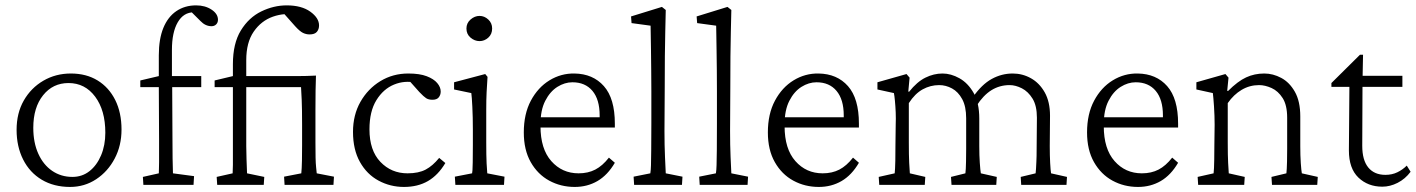

<svg xmlns="http://www.w3.org/2000/svg" viewBox="-20 -702 5376 729"><path d="M246.1 7.8Q184.6 7.8 138.7 -19.5Q92.8 -46.9 67.9 -96.2Q43 -145.5 43 -209Q43 -272.5 70.3 -320.3Q97.7 -368.2 144.5 -395.5Q191.4 -422.9 249 -422.9Q307.6 -422.9 350.6 -396.5Q393.6 -370.1 417.5 -322.3Q441.4 -274.4 441.4 -210Q441.4 -149.4 415.5 -100.1Q389.6 -50.8 345.2 -21.5Q300.8 7.8 246.1 7.8ZM254.9 -30.3Q292 -30.3 319.8 -52.2Q347.7 -74.2 363.8 -112.3Q379.9 -150.4 379.9 -198.2Q379.9 -283.2 341.3 -335Q302.7 -386.7 240.2 -386.7Q180.7 -386.7 143.6 -340.3Q106.4 -293.9 106.4 -216.8Q106.4 -160.2 125.5 -118.2Q144.5 -76.2 178.2 -53.2Q211.9 -30.3 254.9 -30.3Z M714.8 0H524.4L522.5 -30.3L583 -43.9Q583 -51.8 583.5 -61.5Q584 -71.3 584 -85.9Q584 -100.6 584 -120.6Q584 -140.6 584 -168.9L583 -371.1V-492.2Q583 -553.7 600.1 -595.7Q617.2 -637.7 649.4 -659.7Q681.6 -681.6 724.6 -681.6Q758.8 -681.6 783.2 -665.5Q807.6 -649.4 807.6 -627Q807.6 -616.2 800.8 -609.4Q793.9 -602.5 783.2 -602.5Q759.8 -602.5 741.2 -622.1L702.1 -661.1L715.8 -655.3Q676.8 -655.3 654.8 -617.2Q632.8 -579.1 632.8 -512.7V-413.1L633.8 -371.1L634.8 -178.7Q634.8 -139.6 635.3 -101.1Q635.7 -62.5 636.7 -43.9L716.8 -33.2ZM512.7 -371.1V-396.5L583 -413.1H663.1H744.1V-371.1Z M804.7 0 802.7 -30.3 863.3 -43.9Q864.3 -58.6 864.3 -76.2Q864.3 -93.8 864.3 -121.1Q864.3 -148.4 864.3 -192.4V-458Q864.3 -537.1 894.5 -586.4Q924.8 -635.7 972.2 -658.7Q1019.5 -681.6 1068.4 -681.6Q1125 -681.6 1158.2 -657.7Q1191.4 -633.8 1191.4 -605.5Q1191.4 -590.8 1183.1 -581.1Q1174.8 -571.3 1155.3 -571.3Q1142.6 -571.3 1130.4 -577.1Q1118.2 -583 1100.6 -602.5L1053.7 -655.3L1107.4 -645.5Q1060.5 -654.3 1016.1 -638.7Q971.7 -623 943.4 -582Q915 -541 915 -473.6V-413.1V-188.5Q915 -170.9 915 -147.5Q915 -124 916 -97.7Q917 -71.3 918 -43.9L983.4 -30.3L981.4 0ZM1060.5 0 1058.6 -31.2 1124 -43.9Q1125 -54.7 1125.5 -64Q1126 -73.2 1126.5 -92.8Q1127 -112.3 1127 -151.4V-228.5Q1127 -289.1 1125.5 -323.2Q1124 -357.4 1123 -371.1H794.9V-396.5L864.3 -413.1H905.3H1107.4Q1125 -413.1 1143.6 -413.6Q1162.1 -414.1 1179.7 -415Q1178.7 -386.7 1178.2 -358.4Q1177.7 -330.1 1177.7 -284.2V-161.1Q1177.7 -126 1178.2 -103.5Q1178.7 -81.1 1180.2 -67.4Q1181.6 -53.7 1182.6 -43.9L1248 -31.2L1246.1 0Z M1513.7 7.8Q1461.9 7.8 1417.5 -16.1Q1373 -40 1346.7 -86.9Q1320.3 -133.8 1320.3 -201.2Q1320.3 -265.6 1348.6 -315.4Q1377 -365.2 1424.3 -394Q1471.7 -422.9 1530.3 -422.9Q1573.2 -422.9 1600.1 -412.6Q1627 -402.3 1640.1 -386.7Q1653.3 -371.1 1653.3 -354.5Q1653.3 -341.8 1646 -332.5Q1638.7 -323.2 1622.1 -323.2Q1607.4 -323.2 1598.1 -329.1Q1588.9 -335 1572.3 -352.5L1532.2 -397.5L1559.6 -387.7Q1516.6 -397.5 1476.1 -380.9Q1435.5 -364.3 1409.2 -321.8Q1382.8 -279.3 1382.8 -210.9Q1382.8 -130.9 1424.3 -87.4Q1465.8 -43.9 1527.3 -43.9Q1569.3 -43.9 1596.2 -58.1Q1623 -72.3 1647.5 -102.5L1670.9 -83Q1643.6 -37.1 1605 -14.6Q1566.4 7.8 1513.7 7.8Z M1709 0 1707 -31.2 1772.5 -43.9Q1773.4 -47.9 1773.9 -55.7Q1774.4 -63.5 1774.9 -85.4Q1775.4 -107.4 1775.4 -151.4V-210Q1775.4 -257.8 1773.4 -296.4Q1771.5 -335 1769.5 -348.6L1704.1 -362.3V-389.6L1822.3 -420.9L1831.1 -410.2Q1829.1 -379.9 1827.6 -351.6Q1826.2 -323.2 1826.2 -284.2V-161.1Q1826.2 -111.3 1827.6 -81.5Q1829.1 -51.8 1830.1 -43.9L1895.5 -31.2L1893.6 0ZM1800.8 -545.9Q1782.2 -545.9 1766.6 -559.1Q1751 -572.3 1751 -593.8Q1751 -614.3 1766.6 -627.9Q1782.2 -641.6 1800.8 -641.6Q1819.3 -641.6 1834 -627.9Q1848.6 -614.3 1848.6 -593.8Q1848.6 -572.3 1834 -559.1Q1819.3 -545.9 1800.8 -545.9Z M2162.1 7.8Q2109.4 7.8 2065.4 -16.1Q2021.5 -40 1995.1 -86.4Q1968.8 -132.8 1968.8 -199.2Q1968.8 -269.5 1995.6 -319.8Q2022.5 -370.1 2066.4 -397Q2110.4 -423.8 2161.1 -422.9Q2231.4 -421.9 2272.9 -375Q2314.5 -328.1 2314.5 -232.4V-217.8H2006.8V-256.8H2265.6L2256.8 -249V-263.7Q2256.8 -324.2 2229.5 -356.9Q2202.1 -389.6 2153.3 -389.6Q2124 -389.6 2096.2 -372.1Q2068.4 -354.5 2050.3 -319.3Q2032.2 -284.2 2032.2 -230.5V-222.7Q2032.2 -136.7 2073.2 -90.3Q2114.3 -43.9 2176.8 -43.9Q2212.9 -43.9 2240.2 -58.1Q2267.6 -72.3 2292 -103.5L2314.5 -84Q2287.1 -37.1 2248.5 -14.6Q2210 7.8 2162.1 7.8Z M2387.7 0 2385.7 -31.2 2449.2 -43.9Q2451.2 -55.7 2451.7 -75.2Q2452.1 -94.7 2452.6 -132.3Q2453.1 -169.9 2453.1 -234.4V-355.5Q2453.1 -393.6 2452.6 -435.1Q2452.1 -476.6 2451.7 -513.7Q2451.2 -550.8 2450.7 -575.7Q2450.2 -600.6 2450.2 -604.5L2377.9 -614.3L2376 -639.6L2493.2 -675.8L2507.8 -664.1Q2506.8 -622.1 2505.9 -580.6Q2504.9 -539.1 2504.4 -488.3Q2503.9 -437.5 2503.9 -368.2L2502.9 -204.1Q2502.9 -151.4 2504.9 -106Q2506.8 -60.5 2507.8 -43.9L2571.3 -31.2L2569.3 0Z M2636.7 0 2634.8 -31.2 2698.2 -43.9Q2700.2 -55.7 2700.7 -75.2Q2701.2 -94.7 2701.7 -132.3Q2702.1 -169.9 2702.1 -234.4V-355.5Q2702.1 -393.6 2701.7 -435.1Q2701.2 -476.6 2700.7 -513.7Q2700.2 -550.8 2699.7 -575.7Q2699.2 -600.6 2699.2 -604.5L2627 -614.3L2625 -639.6L2742.2 -675.8L2756.8 -664.1Q2755.9 -622.1 2754.9 -580.6Q2753.9 -539.1 2753.4 -488.3Q2752.9 -437.5 2752.9 -368.2L2752 -204.1Q2752 -151.4 2753.9 -106Q2755.9 -60.5 2756.8 -43.9L2820.3 -31.2L2818.4 0Z M3088.9 7.8Q3036.1 7.8 2992.2 -16.1Q2948.2 -40 2921.9 -86.4Q2895.5 -132.8 2895.5 -199.2Q2895.5 -269.5 2922.4 -319.8Q2949.2 -370.1 2993.2 -397Q3037.1 -423.8 3087.9 -422.9Q3158.2 -421.9 3199.7 -375Q3241.2 -328.1 3241.2 -232.4V-217.8H2933.6V-256.8H3192.4L3183.6 -249V-263.7Q3183.6 -324.2 3156.2 -356.9Q3128.9 -389.6 3080.1 -389.6Q3050.8 -389.6 3022.9 -372.1Q2995.1 -354.5 2977.1 -319.3Q2959 -284.2 2959 -230.5V-222.7Q2959 -136.7 3000 -90.3Q3041 -43.9 3103.5 -43.9Q3139.6 -43.9 3167 -58.1Q3194.3 -72.3 3218.8 -103.5L3241.2 -84Q3213.9 -37.1 3175.3 -14.6Q3136.7 7.8 3088.9 7.8Z M3318.4 0 3316.4 -30.3 3377 -43.9Q3377.9 -52.7 3378.4 -62Q3378.9 -71.3 3379.4 -91.8Q3379.9 -112.3 3379.9 -151.4L3380.9 -229.5Q3381.8 -251 3380.9 -274.9Q3379.9 -298.8 3377.9 -319.3Q3376 -339.8 3374 -348.6L3311.5 -362.3V-389.6L3421.9 -420.9L3433.6 -407.2L3428.7 -354.5L3431.6 -353.5Q3461.9 -391.6 3493.7 -407.2Q3525.4 -422.9 3558.6 -422.9Q3590.8 -422.9 3623 -404.8Q3655.3 -386.7 3676.8 -349.1Q3698.2 -311.5 3698.2 -252V-147.5Q3698.2 -111.3 3700.2 -83.5Q3702.1 -55.7 3704.1 -43.9L3764.6 -30.3L3762.7 0H3592.8L3590.8 -30.3L3645.5 -43.9Q3646.5 -51.8 3647 -61.5Q3647.5 -71.3 3647.9 -88.9Q3648.4 -106.4 3648.4 -137.7V-252.9Q3648.4 -297.9 3633.3 -325.7Q3618.2 -353.5 3594.7 -366.2Q3571.3 -378.9 3545.9 -378.9Q3512.7 -378.9 3483.4 -362.8Q3454.1 -346.7 3430.7 -310.5V-161.1Q3430.7 -111.3 3432.1 -84Q3433.6 -56.6 3434.6 -43.9L3493.2 -30.3L3491.2 0ZM3857.4 0 3855.5 -30.3 3912.1 -43.9Q3913.1 -51.8 3913.6 -61Q3914.1 -70.3 3915 -88.4Q3916 -106.4 3916 -137.7L3917 -254.9Q3917 -300.8 3900.4 -327.6Q3883.8 -354.5 3859.9 -366.7Q3835.9 -378.9 3813.5 -378.9Q3775.4 -378.9 3744.1 -359.4Q3712.9 -339.8 3687.5 -299.8L3673.8 -333Q3708 -381.8 3745.6 -402.3Q3783.2 -422.9 3825.2 -422.9Q3862.3 -422.9 3894.5 -404.8Q3926.8 -386.7 3946.8 -351.1Q3966.8 -315.4 3966.8 -262.7L3965.8 -147.5Q3965.8 -111.3 3967.3 -83.5Q3968.8 -55.7 3970.7 -43.9L4031.2 -30.3L4029.3 0Z M4300.8 7.8Q4248 7.8 4204.1 -16.1Q4160.2 -40 4133.8 -86.4Q4107.4 -132.8 4107.4 -199.2Q4107.4 -269.5 4134.3 -319.8Q4161.1 -370.1 4205.1 -397Q4249 -423.8 4299.8 -422.9Q4370.1 -421.9 4411.6 -375Q4453.1 -328.1 4453.1 -232.4V-217.8H4145.5V-256.8H4404.3L4395.5 -249V-263.7Q4395.5 -324.2 4368.2 -356.9Q4340.8 -389.6 4292 -389.6Q4262.7 -389.6 4234.9 -372.1Q4207 -354.5 4189 -319.3Q4170.9 -284.2 4170.9 -230.5V-222.7Q4170.9 -136.7 4211.9 -90.3Q4252.9 -43.9 4315.4 -43.9Q4351.6 -43.9 4378.9 -58.1Q4406.2 -72.3 4430.7 -103.5L4453.1 -84Q4425.8 -37.1 4387.2 -14.6Q4348.6 7.8 4300.8 7.8Z M4529.3 0 4527.3 -30.3 4587.9 -43.9Q4588.9 -52.7 4589.4 -64Q4589.8 -75.2 4590.3 -95.7Q4590.8 -116.2 4590.8 -151.4L4591.8 -228.5Q4591.8 -261.7 4589.4 -298.3Q4586.9 -335 4585 -348.6L4522.5 -362.3V-389.6L4632.8 -420.9L4644.5 -407.2L4639.6 -357.4L4642.6 -356.4Q4679.7 -393.6 4711.4 -408.2Q4743.2 -422.9 4780.3 -422.9Q4813.5 -422.9 4844.7 -406.2Q4876 -389.6 4896.5 -353.5Q4917 -317.4 4917 -259.8V-147.5Q4917 -111.3 4918.9 -83Q4920.9 -54.7 4922.9 -43.9L4983.4 -30.3L4981.4 0H4809.6L4807.6 -30.3L4864.3 -43.9Q4865.2 -51.8 4865.7 -61.5Q4866.2 -71.3 4866.7 -88.9Q4867.2 -106.4 4867.2 -137.7V-254.9Q4867.2 -302.7 4850.1 -329.6Q4833 -356.4 4808.1 -367.7Q4783.2 -378.9 4760.7 -378.9Q4724.6 -378.9 4694.3 -360.8Q4664.1 -342.8 4641.6 -310.5V-161.1Q4641.6 -110.4 4643.1 -83.5Q4644.5 -56.6 4645.5 -43.9L4706.1 -30.3L4704.1 0Z M5335.9 -49.8Q5315.4 -22.5 5286.6 -7.8Q5257.8 6.8 5228.5 6.8Q5173.8 6.8 5137.7 -27.8Q5101.6 -62.5 5101.6 -130.9L5103.5 -372.1H5035.2V-386.7L5143.6 -494.1H5155.3L5153.3 -393.6L5152.3 -148.4Q5152.3 -93.8 5175.3 -65.9Q5198.2 -38.1 5240.2 -38.1Q5265.6 -38.1 5285.6 -47.9Q5305.7 -57.6 5321.3 -73.2ZM5128.9 -372.1V-414.1H5304.7V-372.1Z"/></svg>

Font: Crimson Pro ExtraLight
Style: Regular
Weight: 250
Designer: Jacques Le Bailly
Foundry: Baron von Fonthausen
Version: Version 1.003